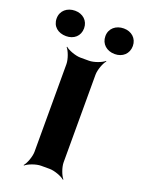

<svg xmlns="http://www.w3.org/2000/svg" viewBox="-204 -789 657 881"><g transform="rotate(20 124.0 -348.0)"><path d="M194 -50V-478C194 -502 208 -539 220 -552L218 -554C205 -542 168 -528 144 -528H102C78 -528 41 -542 28 -554L26 -552C38 -539 52 -502 52 -478V-50C52 -26 38 11 26 24L28 26C41 14 78 0 102 0H144C168 0 205 14 218 26L220 24C208 11 194 -26 194 -50ZM6 -598C44 -598 72 -622 72 -660C72 -697 44 -722 6 -722C-32 -722 -62 -698 -62 -660C-62 -621 -33 -598 6 -598ZM244 -597C282 -597 310 -622 310 -660C310 -697 282 -722 244 -722C206 -722 176 -698 176 -660C176 -622 205 -597 244 -597Z"/></g></svg>

Font: Asimov
Style: EdgeWide
Weight: 500
Designer: Google
Version: Version 2.000980: 2014